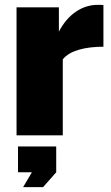

<svg xmlns="http://www.w3.org/2000/svg" viewBox="-20 -556 456 789"><path d="M405 -535C402 -536 394 -536 381 -536C317 -536 259 -497 222 -426V-526H48V0H238V-312C267 -349 332 -364 405 -364ZM157 213 211 152V46H54V152H111L75 213Z"/></svg>

Font: Raleway Black
Style: Regular
Weight: 900
Designer: Matt McInerney, Pablo Impallari, Rodrigo Fuenzalida
Foundry: Matt McInerney, Pablo Impallari, Rodrigo Fuenzalida
Version: Version 3.000g; ttfautohint (v1.5) -l 8 -r 28 -G 28 -x 14 -D